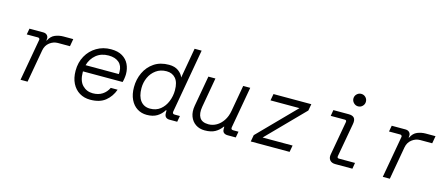

<svg xmlns="http://www.w3.org/2000/svg" viewBox="-48 -1276 4295 1843"><g transform="rotate(15 2100.0 -354.0)"><path d="M175 0 249 -416Q251 -424 245.5 -430Q240 -436 232 -436H120L131 -496H268Q294 -496 308.5 -479.5Q323 -463 318 -437L317 -429H321Q344 -476 383.5 -492Q423 -508 466 -508H563L550 -434H430Q386 -434 349 -405.5Q312 -377 303 -327L245 0Z M869 12Q809 12 762.5 -16Q716 -44 689.5 -96.5Q663 -149 663 -222Q663 -304 699 -368.5Q735 -433 798 -470.5Q861 -508 940 -508Q1009 -508 1053 -481.5Q1097 -455 1118 -411Q1139 -367 1139 -314Q1139 -297 1135.5 -272.5Q1132 -248 1127 -233H733Q733 -230 733 -227Q733 -139 774.5 -96.5Q816 -54 877 -54Q933 -54 972 -79.5Q1011 -105 1032 -149H1100Q1075 -78 1019.5 -33Q964 12 869 12ZM933 -444Q859 -444 809.5 -403Q760 -362 742 -297H1072Q1073 -303 1073 -309Q1073 -315 1073 -321Q1073 -380 1035.5 -412Q998 -444 933 -444Z M1431 12Q1378 12 1336 -14.5Q1294 -41 1269.5 -92Q1245 -143 1245 -214Q1245 -292 1276.5 -359Q1308 -426 1368.5 -467Q1429 -508 1516 -508Q1574 -508 1610.5 -481Q1647 -454 1659 -420L1712 -720H1782L1670 -85Q1666 -60 1691 -60H1743L1732 0H1655Q1632 0 1618.5 -12.5Q1605 -25 1605 -53V-79H1599Q1573 -37 1532.5 -12.5Q1492 12 1431 12ZM1446 -54Q1507 -54 1548.5 -87.5Q1590 -121 1611.5 -174.5Q1633 -228 1633 -286Q1633 -365 1599.5 -403.5Q1566 -442 1510 -442Q1449 -442 1405.5 -410.5Q1362 -379 1339.5 -329.5Q1317 -280 1317 -224Q1317 -142 1351.5 -98Q1386 -54 1446 -54Z M2007 12Q1955 12 1917 -13.5Q1879 -39 1861.5 -85Q1844 -131 1855 -193L1909 -496H1979L1927 -201Q1915 -132 1939 -93Q1963 -54 2027 -54Q2069 -54 2106.5 -75.5Q2144 -97 2171.5 -138Q2199 -179 2209 -237L2255 -496H2325L2252 -85Q2247 -60 2273 -60H2325L2314 0H2234Q2209 0 2195 -11.5Q2181 -23 2181 -48V-71H2177Q2149 -32 2109.5 -10Q2070 12 2007 12Z M2463 0 2475 -66 2832 -430H2544L2556 -496H2932L2920 -430L2563 -66H2861L2849 0Z M3370 -592Q3345 -592 3326.5 -610.5Q3308 -629 3308 -654Q3308 -680 3326.5 -698Q3345 -716 3370 -716Q3396 -716 3414 -698Q3432 -680 3432 -654Q3432 -629 3414 -610.5Q3396 -592 3370 -592ZM3303 0Q3266 0 3248 -22Q3230 -44 3237 -80L3297 -416Q3300 -436 3281 -436H3141L3151 -496H3304Q3343 -496 3359 -476.5Q3375 -457 3367 -414L3307 -80Q3304 -60 3323 -60H3483L3473 0Z M3775 0 3849 -416Q3851 -424 3845.5 -430Q3840 -436 3832 -436H3720L3731 -496H3868Q3894 -496 3908.5 -479.5Q3923 -463 3918 -437L3917 -429H3921Q3944 -476 3983.5 -492Q4023 -508 4066 -508H4163L4150 -434H4030Q3986 -434 3949 -405.5Q3912 -377 3903 -327L3845 0Z"/></g></svg>

Font: DM Mono Light
Style: Italic
Weight: 300
Italic angle: -10°
Designer: Colophon Foundry
Foundry: Colophon Foundry
Version: Version 1.000; ttfautohint (v1.8.2.53-6de2)